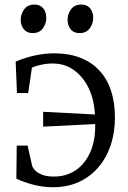

<svg xmlns="http://www.w3.org/2000/svg" viewBox="-20 -790 546 821"><path d="M206.5 10.5Q161.5 10.5 120 -0.8Q78.5 -12 50 -26L51.5 -167.5H98L117.5 -81Q119.5 -72.5 129.8 -61.8Q140 -51 159.8 -43Q179.5 -35 210 -35Q264 -35 304 -62.2Q344 -89.5 366.2 -139.8Q388.5 -190 387 -259.5L164.5 -248.5V-312L386 -300.5Q382.5 -365 358.8 -413.8Q335 -462.5 295.8 -490.5Q256.5 -518.5 205 -518.5Q180.5 -518.5 155.2 -513Q130 -507.5 116.5 -500.5L100.5 -392H52.5L47 -526.5Q83.5 -542.5 126.2 -552.2Q169 -562 211.5 -562Q274 -562 322.2 -543.5Q370.5 -525 404 -489.5Q437.5 -454 454.5 -403Q471.5 -352 471.5 -287.5Q471.5 -224.5 453.8 -170.5Q436 -116.5 401.5 -75.8Q367 -35 318 -12.2Q269 10.5 206.5 10.5ZM119 -648.5Q95 -648.5 81.8 -665Q68.5 -681.5 68.5 -705.5Q68.5 -730 83.5 -750.2Q98.5 -770.5 126.5 -770.5H127.5Q152 -770.5 165 -754.2Q178 -738 178 -713.5Q178 -689 163.2 -668.8Q148.5 -648.5 120 -648.5ZM319.5 -648.5Q295 -648.5 282 -665Q269 -681.5 269 -705.5Q269 -730 283.8 -750.2Q298.5 -770.5 327 -770.5H328Q352.5 -770.5 365.5 -754.2Q378.5 -738 378.5 -713.5Q378.5 -689 363.8 -668.8Q349 -648.5 320.5 -648.5Z"/></svg>

Font: Merriweather 36pt Light
Style: Regular
Weight: 300
Designer: Eben Sorkin
Foundry: Eben Sorkin
Version: Version 2.100